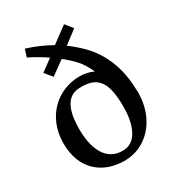

<svg xmlns="http://www.w3.org/2000/svg" viewBox="-190 -914 958 1042"><g transform="rotate(-30 288.5 -392.5)"><path d="M43.9 -236.3C43.9 -71.3 150.9 10.7 286.1 10.7C422.4 10.7 533.7 -104.5 533.7 -277.3C533.7 -283.2 533.2 -289.6 532.2 -296.4C531.7 -358.4 517.6 -507.8 402.3 -621.1C376.5 -646.5 350.6 -668 324.7 -687L407.2 -749.5L370.1 -795.9L270.5 -722.2C219.7 -751.5 169.9 -771.5 120.6 -787.1C118.7 -787.6 104.5 -740.2 104.5 -740.2C104.5 -740.2 153.8 -717.8 213.9 -676.8L140.6 -623L178.7 -576.7L265.1 -639.2C289.1 -620.1 313 -598.1 335 -574.2C354 -553.2 371.6 -522.5 387.2 -490.2C361.3 -502 332 -508.8 300.3 -508.8C165 -508.8 43.9 -405.3 43.9 -236.3ZM156.7 -260.3C156.7 -359.4 179.7 -449.2 265.1 -454.1C386.2 -460.9 425.8 -401.4 425.8 -245.1C425.8 -152.3 397.9 -47.4 313 -42C190.9 -34.2 156.7 -153.3 156.7 -260.3Z"/></g></svg>

Font: Donegal One
Style: Regular
Weight: 400
Designer: Gary Lonergan
Foundry: Sorkin Type Co.
Version: Version 1.004